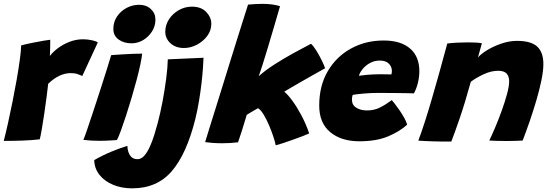

<svg xmlns="http://www.w3.org/2000/svg" viewBox="-29 -748 2928 1024"><path d="M237 -449.5Q253 -471 280.5 -491.5Q308 -512 342.5 -525.2Q377 -538.5 414 -538.5Q437 -538.5 460.8 -533.5Q484.5 -528.5 492.5 -521.5L410 -343Q400 -347.5 384.8 -352.8Q369.5 -358 348.5 -358Q316.5 -358 285.5 -342.8Q254.5 -327.5 228 -301Q225 -273.5 219.5 -230.8Q214 -188 207.2 -142.5Q200.5 -97 194 -59.5Q187.5 -22 183 -5Q142 0 90.5 1.8Q39 3.5 -9 3.5Q2 -38.5 14 -93Q26 -147.5 38 -206.8Q50 -266 60 -323.2Q70 -380.5 76.5 -428.2Q83 -476 84 -506Q113 -513.5 146.5 -520.2Q180 -527 206 -531.2Q232 -535.5 239 -536Q239 -518.5 238.5 -491.2Q238 -464 237 -449.5Z M672.5 -517Q631 -517 603.2 -537.5Q575.5 -558 575.5 -593.5Q575.5 -630.5 594.8 -659.5Q614 -688.5 645.5 -705.5Q677 -722.5 713.5 -722.5Q751 -722.5 775.5 -699.8Q800 -677 800 -643.5Q800 -609.5 782.2 -581Q764.5 -552.5 735.5 -534.8Q706.5 -517 672.5 -517ZM594.5 -1Q585.5 -0.5 558 1.2Q530.5 3 501 3Q480 3 458.2 1.8Q436.5 0.5 415.5 -2Q421.5 -15 435.2 -55Q449 -95 467 -149.8Q485 -204.5 504 -262.8Q523 -321 538.8 -371.8Q554.5 -422.5 564 -454Q583.5 -455.5 614.8 -457.5Q646 -459.5 677.5 -460.8Q709 -462 729 -462Q728 -445 720 -406.5Q712 -368 700 -323Q688 -277.5 673.2 -227.8Q658.5 -178 643.5 -132Q628.5 -86 615.8 -51.2Q603 -16.5 594.5 -1Z M994.5 -712.5Q1044 -712.5 1071 -684Q1098 -655.5 1098 -621Q1098 -585.5 1076.2 -556.2Q1054.5 -527 1021 -509.5Q987.5 -492 952.5 -492Q907.5 -492 880 -517.5Q852.5 -543 852.5 -578.5Q852.5 -614.5 872.2 -645Q892 -675.5 924.5 -694Q957 -712.5 994.5 -712.5ZM1012.5 -112.5Q966.5 72 887.8 164.2Q809 256.5 676 256.5Q620 256.5 574.2 237.5Q528.5 218.5 501.5 184.5Q474.5 150.5 473.5 106Q515 81.5 565 60.8Q615 40 650.5 30Q651 59 664 80Q677 101 704 101Q724 101 740.2 82.8Q756.5 64.5 769.8 35.2Q783 6 793.5 -27.5Q804 -61 812 -91.5Q826 -144 837.8 -206Q849.5 -268 857.2 -327.5Q865 -387 866 -431.5L1056.5 -440Q1056 -422 1053.5 -386.2Q1051 -350.5 1045.8 -304.5Q1040.5 -258.5 1032.2 -208.8Q1024 -159 1012.5 -112.5Z M1441.5 27Q1438.5 10 1428.8 -19.5Q1419 -49 1405.5 -80.8Q1392 -112.5 1376.8 -137.5Q1361.5 -162.5 1347 -171Q1340 -167 1327 -159.5Q1314 -152 1302.2 -145Q1290.5 -138 1287 -135.5Q1274.5 -92.5 1261.2 -51.2Q1248 -10 1240.5 11Q1218.5 13.5 1197.2 14.8Q1176 16 1156 16Q1128.5 16 1105 14.2Q1081.5 12.5 1065 10Q1073 -16.5 1087.8 -64.2Q1102.5 -112 1121.8 -173Q1141 -234 1161.8 -301.5Q1182.5 -369 1203.2 -435.2Q1224 -501.5 1242.2 -559.8Q1260.5 -618 1274 -660.8Q1287.5 -703.5 1294 -723.5Q1313 -725 1332 -726.2Q1351 -727.5 1369.5 -727.5Q1396 -727.5 1420.2 -724.5Q1444.5 -721.5 1464.5 -715Q1450 -665 1433.8 -609.5Q1417.5 -554 1401.8 -501.8Q1386 -449.5 1372.8 -407.2Q1359.5 -365 1351 -341.5Q1384.5 -372 1433.5 -403.5Q1482.5 -435 1534.8 -463.8Q1587 -492.5 1629.5 -514.5Q1642 -504 1657.5 -479.2Q1673 -454.5 1686.2 -427.5Q1699.5 -400.5 1705 -384Q1680.5 -370.5 1649.5 -353Q1618.5 -335.5 1587 -317.5Q1555.5 -299.5 1529 -284Q1502.5 -268.5 1487 -259Q1506 -244 1530.5 -210.5Q1555 -177 1579 -131.8Q1603 -86.5 1620 -36.5Q1610 -31.5 1586 -22.2Q1562 -13 1533.2 -2.8Q1504.5 7.5 1479.2 15.8Q1454 24 1441.5 27Z M2142.5 -83Q2103 -47 2041.2 -20.8Q1979.5 5.5 1887.5 5.5Q1791 5.5 1732.2 -43.2Q1673.5 -92 1673.5 -185Q1673.5 -290.5 1719.2 -368.5Q1765 -446.5 1843 -489.2Q1921 -532 2017.5 -532Q2108.5 -532 2158 -489.2Q2207.5 -446.5 2207.5 -368.5Q2207.5 -338.5 2200 -307Q2192.5 -275.5 2178.5 -250Q2171 -250.5 2145.2 -251Q2119.5 -251.5 2087.2 -251.8Q2055 -252 2027.2 -252.2Q1999.5 -252.5 1989 -252.5Q1948 -252.5 1910.2 -249Q1872.5 -245.5 1852 -242Q1848 -232 1848 -216.5Q1848 -188 1871.2 -173.5Q1894.5 -159 1928.5 -159Q1966 -159 1996.8 -174.2Q2027.5 -189.5 2060.5 -214Q2063 -211.5 2074.2 -197.5Q2085.5 -183.5 2099.5 -163.2Q2113.5 -143 2125.8 -121.5Q2138 -100 2142.5 -83ZM1885 -344Q1901 -346.5 1929.5 -349Q1958 -351.5 1994.5 -352Q2015.5 -352 2034 -351.5Q2052.5 -351 2058.5 -351Q2060 -356 2060.5 -361.5Q2061 -367 2061 -372.5Q2060 -394 2043.8 -409.5Q2027.5 -425 1996.5 -425Q1968 -425 1944.8 -412.2Q1921.5 -399.5 1906 -380.8Q1890.5 -362 1885 -344Z M2378 7Q2360.5 7 2335.8 7Q2311 7 2285.5 6Q2265 5.5 2238.5 4.2Q2212 3 2202 2Q2233.5 -81.5 2272.2 -213.8Q2311 -346 2356.5 -516Q2405 -522 2467.5 -522Q2488.5 -522 2507.8 -521Q2527 -520 2541 -517.5Q2540 -513 2536.2 -499.5Q2532.5 -486 2528 -469.8Q2523.5 -453.5 2520 -441.5Q2535.5 -460 2569 -480.5Q2602.5 -501 2644.8 -515.5Q2687 -530 2728 -530Q2804 -530 2836.5 -499.2Q2869 -468.5 2869 -406.5Q2869 -371 2858.8 -320.8Q2848.5 -270.5 2831.8 -213.5Q2815 -156.5 2795.8 -100.8Q2776.5 -45 2758.5 1.5Q2746.5 2.5 2722.5 3.2Q2698.5 4 2672 4Q2643 4 2617.5 3.2Q2592 2.5 2580.5 1.5Q2594 -26 2612 -68.5Q2630 -111 2647 -158Q2664 -205 2675.2 -246.5Q2686.5 -288 2686.5 -314.5Q2686.5 -340.5 2673.2 -355.5Q2660 -370.5 2627 -370.5Q2590.5 -370.5 2550.2 -351.8Q2510 -333 2482 -312Q2450 -196 2422.2 -115.5Q2394.5 -35 2378 7Z"/></svg>

Font: Grandstander ExtraBold
Style: Italic
Weight: 800
Italic angle: -15°
Designer: Tyler Finck
Foundry: Etcetera Type Co
Version: Version 1.200; ttfautohint (v1.8.3)